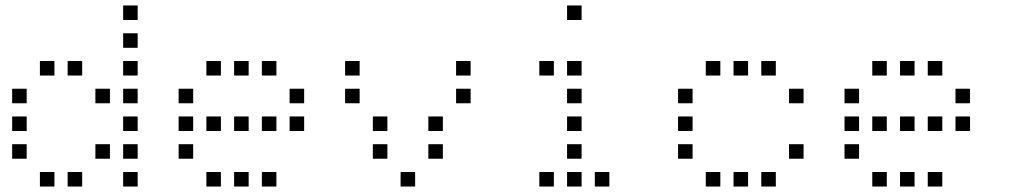

<svg xmlns="http://www.w3.org/2000/svg" viewBox="-20 -696 3640 692"><path d="M424.8 -676.2Q423.8 -676.2 423.8 -676.2Q423.8 -676.2 423.8 -675.2V-624.8Q423.8 -623.8 423.8 -623.8Q423.8 -623.8 424.8 -623.8H475.2Q476.2 -623.8 476.2 -623.8Q476.2 -623.8 476.2 -624.8V-675.2Q476.2 -676.2 476.2 -676.2Q476.2 -676.2 475.2 -676.2ZM424.8 -576.2Q423.8 -576.2 423.8 -576.2Q423.8 -576.2 423.8 -575.2V-524.8Q423.8 -523.8 423.8 -523.8Q423.8 -523.8 424.8 -523.8H475.2Q476.2 -523.8 476.2 -523.8Q476.2 -523.8 476.2 -524.8V-575.2Q476.2 -576.2 476.2 -576.2Q476.2 -576.2 475.2 -576.2ZM124.8 -476.2Q123.8 -476.2 123.8 -476.2Q123.8 -476.2 123.8 -475.2V-424.8Q123.8 -423.8 123.8 -423.8Q123.8 -423.8 124.8 -423.8H175.2Q176.2 -423.8 176.2 -423.8Q176.2 -423.8 176.2 -424.8V-475.2Q176.2 -476.2 176.2 -476.2Q176.2 -476.2 175.2 -476.2ZM224.8 -476.2Q223.8 -476.2 223.8 -476.2Q223.8 -476.2 223.8 -475.2V-424.8Q223.8 -423.8 223.8 -423.8Q223.8 -423.8 224.8 -423.8H275.2Q276.2 -423.8 276.2 -423.8Q276.2 -423.8 276.2 -424.8V-475.2Q276.2 -476.2 276.2 -476.2Q276.2 -476.2 275.2 -476.2ZM424.8 -476.2Q423.8 -476.2 423.8 -476.2Q423.8 -476.2 423.8 -475.2V-424.8Q423.8 -423.8 423.8 -423.8Q423.8 -423.8 424.8 -423.8H475.2Q476.2 -423.8 476.2 -423.8Q476.2 -423.8 476.2 -424.8V-475.2Q476.2 -476.2 476.2 -476.2Q476.2 -476.2 475.2 -476.2ZM24.8 -376.2Q23.8 -376.2 23.8 -376.2Q23.8 -376.2 23.8 -375.2V-324.8Q23.8 -323.8 23.8 -323.8Q23.8 -323.8 24.8 -323.8H75.2Q76.2 -323.8 76.2 -323.8Q76.2 -323.8 76.2 -324.8V-375.2Q76.2 -376.2 76.2 -376.2Q76.2 -376.2 75.2 -376.2ZM324.8 -376.2Q323.8 -376.2 323.8 -376.2Q323.8 -376.2 323.8 -375.2V-324.8Q323.8 -323.8 323.8 -323.8Q323.8 -323.8 324.8 -323.8H375.2Q376.2 -323.8 376.2 -323.8Q376.2 -323.8 376.2 -324.8V-375.2Q376.2 -376.2 376.2 -376.2Q376.2 -376.2 375.2 -376.2ZM424.8 -376.2Q423.8 -376.2 423.8 -376.2Q423.8 -376.2 423.8 -375.2V-324.8Q423.8 -323.8 423.8 -323.8Q423.8 -323.8 424.8 -323.8H475.2Q476.2 -323.8 476.2 -323.8Q476.2 -323.8 476.2 -324.8V-375.2Q476.2 -376.2 476.2 -376.2Q476.2 -376.2 475.2 -376.2ZM24.8 -276.2Q23.8 -276.2 23.8 -276.2Q23.8 -276.2 23.8 -275.2V-224.8Q23.8 -223.8 23.8 -223.8Q23.8 -223.8 24.8 -223.8H75.2Q76.2 -223.8 76.2 -223.8Q76.2 -223.8 76.2 -224.8V-275.2Q76.2 -276.2 76.2 -276.2Q76.2 -276.2 75.2 -276.2ZM424.8 -276.2Q423.8 -276.2 423.8 -276.2Q423.8 -276.2 423.8 -275.2V-224.8Q423.8 -223.8 423.8 -223.8Q423.8 -223.8 424.8 -223.8H475.2Q476.2 -223.8 476.2 -223.8Q476.2 -223.8 476.2 -224.8V-275.2Q476.2 -276.2 476.2 -276.2Q476.2 -276.2 475.2 -276.2ZM24.8 -176.2Q23.8 -176.2 23.8 -176.2Q23.8 -176.2 23.8 -175.2V-124.8Q23.8 -123.8 23.8 -123.8Q23.8 -123.8 24.8 -123.8H75.2Q76.2 -123.8 76.2 -123.8Q76.2 -123.8 76.2 -124.8V-175.2Q76.2 -176.2 76.2 -176.2Q76.2 -176.2 75.2 -176.2ZM324.8 -176.2Q323.8 -176.2 323.8 -176.2Q323.8 -176.2 323.8 -175.2V-124.8Q323.8 -123.8 323.8 -123.8Q323.8 -123.8 324.8 -123.8H375.2Q376.2 -123.8 376.2 -123.8Q376.2 -123.8 376.2 -124.8V-175.2Q376.2 -176.2 376.2 -176.2Q376.2 -176.2 375.2 -176.2ZM424.8 -176.2Q423.8 -176.2 423.8 -176.2Q423.8 -176.2 423.8 -175.2V-124.8Q423.8 -123.8 423.8 -123.8Q423.8 -123.8 424.8 -123.8H475.2Q476.2 -123.8 476.2 -123.8Q476.2 -123.8 476.2 -124.8V-175.2Q476.2 -176.2 476.2 -176.2Q476.2 -176.2 475.2 -176.2ZM124.8 -76.2Q123.8 -76.2 123.8 -76.2Q123.8 -76.2 123.8 -75.2V-24.8Q123.8 -23.8 123.8 -23.8Q123.8 -23.8 124.8 -23.8H175.2Q176.2 -23.8 176.2 -23.8Q176.2 -23.8 176.2 -24.8V-75.2Q176.2 -76.2 176.2 -76.2Q176.2 -76.2 175.2 -76.2ZM224.8 -76.2Q223.8 -76.2 223.8 -76.2Q223.8 -76.2 223.8 -75.2V-24.8Q223.8 -23.8 223.8 -23.8Q223.8 -23.8 224.8 -23.8H275.2Q276.2 -23.8 276.2 -23.8Q276.2 -23.8 276.2 -24.8V-75.2Q276.2 -76.2 276.2 -76.2Q276.2 -76.2 275.2 -76.2ZM424.8 -76.2Q423.8 -76.2 423.8 -76.2Q423.8 -76.2 423.8 -75.2V-24.8Q423.8 -23.8 423.8 -23.8Q423.8 -23.8 424.8 -23.8H475.2Q476.2 -23.8 476.2 -23.8Q476.2 -23.8 476.2 -24.8V-75.2Q476.2 -76.2 476.2 -76.2Q476.2 -76.2 475.2 -76.2Z M724.8 -476.2Q723.8 -476.2 723.8 -476.2Q723.8 -476.2 723.8 -475.2V-424.8Q723.8 -423.8 723.8 -423.8Q723.8 -423.8 724.8 -423.8H775.2Q776.2 -423.8 776.2 -423.8Q776.2 -423.8 776.2 -424.8V-475.2Q776.2 -476.2 776.2 -476.2Q776.2 -476.2 775.2 -476.2ZM824.8 -476.2Q823.8 -476.2 823.8 -476.2Q823.8 -476.2 823.8 -475.2V-424.8Q823.8 -423.8 823.8 -423.8Q823.8 -423.8 824.8 -423.8H875.2Q876.2 -423.8 876.2 -423.8Q876.2 -423.8 876.2 -424.8V-475.2Q876.2 -476.2 876.2 -476.2Q876.2 -476.2 875.2 -476.2ZM924.8 -476.2Q923.8 -476.2 923.8 -476.2Q923.8 -476.2 923.8 -475.2V-424.8Q923.8 -423.8 923.8 -423.8Q923.8 -423.8 924.8 -423.8H975.2Q976.2 -423.8 976.2 -423.8Q976.2 -423.8 976.2 -424.8V-475.2Q976.2 -476.2 976.2 -476.2Q976.2 -476.2 975.2 -476.2ZM624.8 -376.2Q623.8 -376.2 623.8 -376.2Q623.8 -376.2 623.8 -375.2V-324.8Q623.8 -323.8 623.8 -323.8Q623.8 -323.8 624.8 -323.8H675.2Q676.2 -323.8 676.2 -323.8Q676.2 -323.8 676.2 -324.8V-375.2Q676.2 -376.2 676.2 -376.2Q676.2 -376.2 675.2 -376.2ZM1024.8 -376.2Q1023.8 -376.2 1023.8 -376.2Q1023.8 -376.2 1023.8 -375.2V-324.8Q1023.8 -323.8 1023.8 -323.8Q1023.8 -323.8 1024.8 -323.8H1075.2Q1076.2 -323.8 1076.2 -323.8Q1076.2 -323.8 1076.2 -324.8V-375.2Q1076.2 -376.2 1076.2 -376.2Q1076.2 -376.2 1075.2 -376.2ZM624.8 -276.2Q623.8 -276.2 623.8 -276.2Q623.8 -276.2 623.8 -275.2V-224.8Q623.8 -223.8 623.8 -223.8Q623.8 -223.8 624.8 -223.8H675.2Q676.2 -223.8 676.2 -223.8Q676.2 -223.8 676.2 -224.8V-275.2Q676.2 -276.2 676.2 -276.2Q676.2 -276.2 675.2 -276.2ZM724.8 -276.2Q723.8 -276.2 723.8 -276.2Q723.8 -276.2 723.8 -275.2V-224.8Q723.8 -223.8 723.8 -223.8Q723.8 -223.8 724.8 -223.8H775.2Q776.2 -223.8 776.2 -223.8Q776.2 -223.8 776.2 -224.8V-275.2Q776.2 -276.2 776.2 -276.2Q776.2 -276.2 775.2 -276.2ZM824.8 -276.2Q823.8 -276.2 823.8 -276.2Q823.8 -276.2 823.8 -275.2V-224.8Q823.8 -223.8 823.8 -223.8Q823.8 -223.8 824.8 -223.8H875.2Q876.2 -223.8 876.2 -223.8Q876.2 -223.8 876.2 -224.8V-275.2Q876.2 -276.2 876.2 -276.2Q876.2 -276.2 875.2 -276.2ZM924.8 -276.2Q923.8 -276.2 923.8 -276.2Q923.8 -276.2 923.8 -275.2V-224.8Q923.8 -223.8 923.8 -223.8Q923.8 -223.8 924.8 -223.8H975.2Q976.2 -223.8 976.2 -223.8Q976.2 -223.8 976.2 -224.8V-275.2Q976.2 -276.2 976.2 -276.2Q976.2 -276.2 975.2 -276.2ZM1024.8 -276.2Q1023.8 -276.2 1023.8 -276.2Q1023.8 -276.2 1023.8 -275.2V-224.8Q1023.8 -223.8 1023.8 -223.8Q1023.8 -223.8 1024.8 -223.8H1075.2Q1076.2 -223.8 1076.2 -223.8Q1076.2 -223.8 1076.2 -224.8V-275.2Q1076.2 -276.2 1076.2 -276.2Q1076.2 -276.2 1075.2 -276.2ZM624.8 -176.2Q623.8 -176.2 623.8 -176.2Q623.8 -176.2 623.8 -175.2V-124.8Q623.8 -123.8 623.8 -123.8Q623.8 -123.8 624.8 -123.8H675.2Q676.2 -123.8 676.2 -123.8Q676.2 -123.8 676.2 -124.8V-175.2Q676.2 -176.2 676.2 -176.2Q676.2 -176.2 675.2 -176.2ZM724.8 -76.2Q723.8 -76.2 723.8 -76.2Q723.8 -76.2 723.8 -75.2V-24.8Q723.8 -23.8 723.8 -23.8Q723.8 -23.8 724.8 -23.8H775.2Q776.2 -23.8 776.2 -23.8Q776.2 -23.8 776.2 -24.8V-75.2Q776.2 -76.2 776.2 -76.2Q776.2 -76.2 775.2 -76.2ZM824.8 -76.2Q823.8 -76.2 823.8 -76.2Q823.8 -76.2 823.8 -75.2V-24.8Q823.8 -23.8 823.8 -23.8Q823.8 -23.8 824.8 -23.8H875.2Q876.2 -23.8 876.2 -23.8Q876.2 -23.8 876.2 -24.8V-75.2Q876.2 -76.2 876.2 -76.2Q876.2 -76.2 875.2 -76.2ZM924.8 -76.2Q923.8 -76.2 923.8 -76.2Q923.8 -76.2 923.8 -75.2V-24.8Q923.8 -23.8 923.8 -23.8Q923.8 -23.8 924.8 -23.8H975.2Q976.2 -23.8 976.2 -23.8Q976.2 -23.8 976.2 -24.8V-75.2Q976.2 -76.2 976.2 -76.2Q976.2 -76.2 975.2 -76.2Z M1224.8 -476.2Q1223.8 -476.2 1223.8 -476.2Q1223.8 -476.2 1223.8 -475.2V-424.8Q1223.8 -423.8 1223.8 -423.8Q1223.8 -423.8 1224.8 -423.8H1275.2Q1276.2 -423.8 1276.2 -423.8Q1276.2 -423.8 1276.2 -424.8V-475.2Q1276.2 -476.2 1276.2 -476.2Q1276.2 -476.2 1275.2 -476.2ZM1624.8 -476.2Q1623.8 -476.2 1623.8 -476.2Q1623.8 -476.2 1623.8 -475.2V-424.8Q1623.8 -423.8 1623.8 -423.8Q1623.8 -423.8 1624.8 -423.8H1675.2Q1676.2 -423.8 1676.2 -423.8Q1676.2 -423.8 1676.2 -424.8V-475.2Q1676.2 -476.2 1676.2 -476.2Q1676.2 -476.2 1675.2 -476.2ZM1224.8 -376.2Q1223.8 -376.2 1223.8 -376.2Q1223.8 -376.2 1223.8 -375.2V-324.8Q1223.8 -323.8 1223.8 -323.8Q1223.8 -323.8 1224.8 -323.8H1275.2Q1276.2 -323.8 1276.2 -323.8Q1276.2 -323.8 1276.2 -324.8V-375.2Q1276.2 -376.2 1276.2 -376.2Q1276.2 -376.2 1275.2 -376.2ZM1624.8 -376.2Q1623.8 -376.2 1623.8 -376.2Q1623.8 -376.2 1623.8 -375.2V-324.8Q1623.8 -323.8 1623.8 -323.8Q1623.8 -323.8 1624.8 -323.8H1675.2Q1676.2 -323.8 1676.2 -323.8Q1676.2 -323.8 1676.2 -324.8V-375.2Q1676.2 -376.2 1676.2 -376.2Q1676.2 -376.2 1675.2 -376.2ZM1324.8 -276.2Q1323.8 -276.2 1323.8 -276.2Q1323.8 -276.2 1323.8 -275.2V-224.8Q1323.8 -223.8 1323.8 -223.8Q1323.8 -223.8 1324.8 -223.8H1375.2Q1376.2 -223.8 1376.2 -223.8Q1376.2 -223.8 1376.2 -224.8V-275.2Q1376.2 -276.2 1376.2 -276.2Q1376.2 -276.2 1375.2 -276.2ZM1524.8 -276.2Q1523.8 -276.2 1523.8 -276.2Q1523.8 -276.2 1523.8 -275.2V-224.8Q1523.8 -223.8 1523.8 -223.8Q1523.8 -223.8 1524.8 -223.8H1575.2Q1576.2 -223.8 1576.2 -223.8Q1576.2 -223.8 1576.2 -224.8V-275.2Q1576.2 -276.2 1576.2 -276.2Q1576.2 -276.2 1575.2 -276.2ZM1324.8 -176.2Q1323.8 -176.2 1323.8 -176.2Q1323.8 -176.2 1323.8 -175.2V-124.8Q1323.8 -123.8 1323.8 -123.8Q1323.8 -123.8 1324.8 -123.8H1375.2Q1376.2 -123.8 1376.2 -123.8Q1376.2 -123.8 1376.2 -124.8V-175.2Q1376.2 -176.2 1376.2 -176.2Q1376.2 -176.2 1375.2 -176.2ZM1524.8 -176.2Q1523.8 -176.2 1523.8 -176.2Q1523.8 -176.2 1523.8 -175.2V-124.8Q1523.8 -123.8 1523.8 -123.8Q1523.8 -123.8 1524.8 -123.8H1575.2Q1576.2 -123.8 1576.2 -123.8Q1576.2 -123.8 1576.2 -124.8V-175.2Q1576.2 -176.2 1576.2 -176.2Q1576.2 -176.2 1575.2 -176.2ZM1424.8 -76.2Q1423.8 -76.2 1423.8 -76.2Q1423.8 -76.2 1423.8 -75.2V-24.8Q1423.8 -23.8 1423.8 -23.8Q1423.8 -23.8 1424.8 -23.8H1475.2Q1476.2 -23.8 1476.2 -23.8Q1476.2 -23.8 1476.2 -24.8V-75.2Q1476.2 -76.2 1476.2 -76.2Q1476.2 -76.2 1475.2 -76.2Z M2024.8 -676.2Q2023.8 -676.2 2023.8 -676.2Q2023.8 -676.2 2023.8 -675.2V-624.8Q2023.8 -623.8 2023.8 -623.8Q2023.8 -623.8 2024.8 -623.8H2075.2Q2076.2 -623.8 2076.2 -623.8Q2076.2 -623.8 2076.2 -624.8V-675.2Q2076.2 -676.2 2076.2 -676.2Q2076.2 -676.2 2075.2 -676.2ZM1924.8 -476.2Q1923.8 -476.2 1923.8 -476.2Q1923.8 -476.2 1923.8 -475.2V-424.8Q1923.8 -423.8 1923.8 -423.8Q1923.8 -423.8 1924.8 -423.8H1975.2Q1976.2 -423.8 1976.2 -423.8Q1976.2 -423.8 1976.2 -424.8V-475.2Q1976.2 -476.2 1976.2 -476.2Q1976.2 -476.2 1975.2 -476.2ZM2024.8 -476.2Q2023.8 -476.2 2023.8 -476.2Q2023.8 -476.2 2023.8 -475.2V-424.8Q2023.8 -423.8 2023.8 -423.8Q2023.8 -423.8 2024.8 -423.8H2075.2Q2076.2 -423.8 2076.2 -423.8Q2076.2 -423.8 2076.2 -424.8V-475.2Q2076.2 -476.2 2076.2 -476.2Q2076.2 -476.2 2075.2 -476.2ZM2024.8 -376.2Q2023.8 -376.2 2023.8 -376.2Q2023.8 -376.2 2023.8 -375.2V-324.8Q2023.8 -323.8 2023.8 -323.8Q2023.8 -323.8 2024.8 -323.8H2075.2Q2076.2 -323.8 2076.2 -323.8Q2076.2 -323.8 2076.2 -324.8V-375.2Q2076.2 -376.2 2076.2 -376.2Q2076.2 -376.2 2075.2 -376.2ZM2024.8 -276.2Q2023.8 -276.2 2023.8 -276.2Q2023.8 -276.2 2023.8 -275.2V-224.8Q2023.8 -223.8 2023.8 -223.8Q2023.8 -223.8 2024.8 -223.8H2075.2Q2076.2 -223.8 2076.2 -223.8Q2076.2 -223.8 2076.2 -224.8V-275.2Q2076.2 -276.2 2076.2 -276.2Q2076.2 -276.2 2075.2 -276.2ZM2024.8 -176.2Q2023.8 -176.2 2023.8 -176.2Q2023.8 -176.2 2023.8 -175.2V-124.8Q2023.8 -123.8 2023.8 -123.8Q2023.8 -123.8 2024.8 -123.8H2075.2Q2076.2 -123.8 2076.2 -123.8Q2076.2 -123.8 2076.2 -124.8V-175.2Q2076.2 -176.2 2076.2 -176.2Q2076.2 -176.2 2075.2 -176.2ZM1924.8 -76.2Q1923.8 -76.2 1923.8 -76.2Q1923.8 -76.2 1923.8 -75.2V-24.8Q1923.8 -23.8 1923.8 -23.8Q1923.8 -23.8 1924.8 -23.8H1975.2Q1976.2 -23.8 1976.2 -23.8Q1976.2 -23.8 1976.2 -24.8V-75.2Q1976.2 -76.2 1976.2 -76.2Q1976.2 -76.2 1975.2 -76.2ZM2024.8 -76.2Q2023.8 -76.2 2023.8 -76.2Q2023.8 -76.2 2023.8 -75.2V-24.8Q2023.8 -23.8 2023.8 -23.8Q2023.8 -23.8 2024.8 -23.8H2075.2Q2076.2 -23.8 2076.2 -23.8Q2076.2 -23.8 2076.2 -24.8V-75.2Q2076.2 -76.2 2076.2 -76.2Q2076.2 -76.2 2075.2 -76.2ZM2124.8 -76.2Q2123.8 -76.2 2123.8 -76.2Q2123.8 -76.2 2123.8 -75.2V-24.8Q2123.8 -23.8 2123.8 -23.8Q2123.8 -23.8 2124.8 -23.8H2175.2Q2176.2 -23.8 2176.2 -23.8Q2176.2 -23.8 2176.2 -24.8V-75.2Q2176.2 -76.2 2176.2 -76.2Q2176.2 -76.2 2175.2 -76.2Z M2524.8 -476.2Q2523.8 -476.2 2523.8 -476.2Q2523.8 -476.2 2523.8 -475.2V-424.8Q2523.8 -423.8 2523.8 -423.8Q2523.8 -423.8 2524.8 -423.8H2575.2Q2576.2 -423.8 2576.2 -423.8Q2576.2 -423.8 2576.2 -424.8V-475.2Q2576.2 -476.2 2576.2 -476.2Q2576.2 -476.2 2575.2 -476.2ZM2624.8 -476.2Q2623.8 -476.2 2623.8 -476.2Q2623.8 -476.2 2623.8 -475.2V-424.8Q2623.8 -423.8 2623.8 -423.8Q2623.8 -423.8 2624.8 -423.8H2675.2Q2676.2 -423.8 2676.2 -423.8Q2676.2 -423.8 2676.2 -424.8V-475.2Q2676.2 -476.2 2676.2 -476.2Q2676.2 -476.2 2675.2 -476.2ZM2724.8 -476.2Q2723.8 -476.2 2723.8 -476.2Q2723.8 -476.2 2723.8 -475.2V-424.8Q2723.8 -423.8 2723.8 -423.8Q2723.8 -423.8 2724.8 -423.8H2775.2Q2776.2 -423.8 2776.2 -423.8Q2776.2 -423.8 2776.2 -424.8V-475.2Q2776.2 -476.2 2776.2 -476.2Q2776.2 -476.2 2775.2 -476.2ZM2424.8 -376.2Q2423.8 -376.2 2423.8 -376.2Q2423.8 -376.2 2423.8 -375.2V-324.8Q2423.8 -323.8 2423.8 -323.8Q2423.8 -323.8 2424.8 -323.8H2475.2Q2476.2 -323.8 2476.2 -323.8Q2476.2 -323.8 2476.2 -324.8V-375.2Q2476.2 -376.2 2476.2 -376.2Q2476.2 -376.2 2475.2 -376.2ZM2824.8 -376.2Q2823.8 -376.2 2823.8 -376.2Q2823.8 -376.2 2823.8 -375.2V-324.8Q2823.8 -323.8 2823.8 -323.8Q2823.8 -323.8 2824.8 -323.8H2875.2Q2876.2 -323.8 2876.2 -323.8Q2876.2 -323.8 2876.2 -324.8V-375.2Q2876.2 -376.2 2876.2 -376.2Q2876.2 -376.2 2875.2 -376.2ZM2424.8 -276.2Q2423.8 -276.2 2423.8 -276.2Q2423.8 -276.2 2423.8 -275.2V-224.8Q2423.8 -223.8 2423.8 -223.8Q2423.8 -223.8 2424.8 -223.8H2475.2Q2476.2 -223.8 2476.2 -223.8Q2476.2 -223.8 2476.2 -224.8V-275.2Q2476.2 -276.2 2476.2 -276.2Q2476.2 -276.2 2475.2 -276.2ZM2424.8 -176.2Q2423.8 -176.2 2423.8 -176.2Q2423.8 -176.2 2423.8 -175.2V-124.8Q2423.8 -123.8 2423.8 -123.8Q2423.8 -123.8 2424.8 -123.8H2475.2Q2476.2 -123.8 2476.2 -123.8Q2476.2 -123.8 2476.2 -124.8V-175.2Q2476.2 -176.2 2476.2 -176.2Q2476.2 -176.2 2475.2 -176.2ZM2824.8 -176.2Q2823.8 -176.2 2823.8 -176.2Q2823.8 -176.2 2823.8 -175.2V-124.8Q2823.8 -123.8 2823.8 -123.8Q2823.8 -123.8 2824.8 -123.8H2875.2Q2876.2 -123.8 2876.2 -123.8Q2876.2 -123.8 2876.2 -124.8V-175.2Q2876.2 -176.2 2876.2 -176.2Q2876.2 -176.2 2875.2 -176.2ZM2524.8 -76.2Q2523.8 -76.2 2523.8 -76.2Q2523.8 -76.2 2523.8 -75.2V-24.8Q2523.8 -23.8 2523.8 -23.8Q2523.8 -23.8 2524.8 -23.8H2575.2Q2576.2 -23.8 2576.2 -23.8Q2576.2 -23.8 2576.2 -24.8V-75.2Q2576.2 -76.2 2576.2 -76.2Q2576.2 -76.2 2575.2 -76.2ZM2624.8 -76.2Q2623.8 -76.2 2623.8 -76.2Q2623.8 -76.2 2623.8 -75.2V-24.8Q2623.8 -23.8 2623.8 -23.8Q2623.8 -23.8 2624.8 -23.8H2675.2Q2676.2 -23.8 2676.2 -23.8Q2676.2 -23.8 2676.2 -24.8V-75.2Q2676.2 -76.2 2676.2 -76.2Q2676.2 -76.2 2675.2 -76.2ZM2724.8 -76.2Q2723.8 -76.2 2723.8 -76.2Q2723.8 -76.2 2723.8 -75.2V-24.8Q2723.8 -23.8 2723.8 -23.8Q2723.8 -23.8 2724.8 -23.8H2775.2Q2776.2 -23.8 2776.2 -23.8Q2776.2 -23.8 2776.2 -24.8V-75.2Q2776.2 -76.2 2776.2 -76.2Q2776.2 -76.2 2775.2 -76.2Z M3124.8 -476.2Q3123.8 -476.2 3123.8 -476.2Q3123.8 -476.2 3123.8 -475.2V-424.8Q3123.8 -423.8 3123.8 -423.8Q3123.8 -423.8 3124.8 -423.8H3175.2Q3176.2 -423.8 3176.2 -423.8Q3176.2 -423.8 3176.2 -424.8V-475.2Q3176.2 -476.2 3176.2 -476.2Q3176.2 -476.2 3175.2 -476.2ZM3224.8 -476.2Q3223.8 -476.2 3223.8 -476.2Q3223.8 -476.2 3223.8 -475.2V-424.8Q3223.8 -423.8 3223.8 -423.8Q3223.8 -423.8 3224.8 -423.8H3275.2Q3276.2 -423.8 3276.2 -423.8Q3276.2 -423.8 3276.2 -424.8V-475.2Q3276.2 -476.2 3276.2 -476.2Q3276.2 -476.2 3275.2 -476.2ZM3324.8 -476.2Q3323.8 -476.2 3323.8 -476.2Q3323.8 -476.2 3323.8 -475.2V-424.8Q3323.8 -423.8 3323.8 -423.8Q3323.8 -423.8 3324.8 -423.8H3375.2Q3376.2 -423.8 3376.2 -423.8Q3376.2 -423.8 3376.2 -424.8V-475.2Q3376.2 -476.2 3376.2 -476.2Q3376.2 -476.2 3375.2 -476.2ZM3024.8 -376.2Q3023.8 -376.2 3023.8 -376.2Q3023.8 -376.2 3023.8 -375.2V-324.8Q3023.8 -323.8 3023.8 -323.8Q3023.8 -323.8 3024.8 -323.8H3075.2Q3076.2 -323.8 3076.2 -323.8Q3076.2 -323.8 3076.2 -324.8V-375.2Q3076.2 -376.2 3076.2 -376.2Q3076.2 -376.2 3075.2 -376.2ZM3424.8 -376.2Q3423.8 -376.2 3423.8 -376.2Q3423.8 -376.2 3423.8 -375.2V-324.8Q3423.8 -323.8 3423.8 -323.8Q3423.8 -323.8 3424.8 -323.8H3475.2Q3476.2 -323.8 3476.2 -323.8Q3476.2 -323.8 3476.2 -324.8V-375.2Q3476.2 -376.2 3476.2 -376.2Q3476.2 -376.2 3475.2 -376.2ZM3024.8 -276.2Q3023.8 -276.2 3023.8 -276.2Q3023.8 -276.2 3023.8 -275.2V-224.8Q3023.8 -223.8 3023.8 -223.8Q3023.8 -223.8 3024.8 -223.8H3075.2Q3076.2 -223.8 3076.2 -223.8Q3076.2 -223.8 3076.2 -224.8V-275.2Q3076.2 -276.2 3076.2 -276.2Q3076.2 -276.2 3075.2 -276.2ZM3124.8 -276.2Q3123.8 -276.2 3123.8 -276.2Q3123.8 -276.2 3123.8 -275.2V-224.8Q3123.8 -223.8 3123.8 -223.8Q3123.8 -223.8 3124.8 -223.8H3175.2Q3176.2 -223.8 3176.2 -223.8Q3176.2 -223.8 3176.2 -224.8V-275.2Q3176.2 -276.2 3176.2 -276.2Q3176.2 -276.2 3175.2 -276.2ZM3224.8 -276.2Q3223.8 -276.2 3223.8 -276.2Q3223.8 -276.2 3223.8 -275.2V-224.8Q3223.8 -223.8 3223.8 -223.8Q3223.8 -223.8 3224.8 -223.8H3275.2Q3276.2 -223.8 3276.2 -223.8Q3276.2 -223.8 3276.2 -224.8V-275.2Q3276.2 -276.2 3276.2 -276.2Q3276.2 -276.2 3275.2 -276.2ZM3324.8 -276.2Q3323.8 -276.2 3323.8 -276.2Q3323.8 -276.2 3323.8 -275.2V-224.8Q3323.8 -223.8 3323.8 -223.8Q3323.8 -223.8 3324.8 -223.8H3375.2Q3376.2 -223.8 3376.2 -223.8Q3376.2 -223.8 3376.2 -224.8V-275.2Q3376.2 -276.2 3376.2 -276.2Q3376.2 -276.2 3375.2 -276.2ZM3424.8 -276.2Q3423.8 -276.2 3423.8 -276.2Q3423.8 -276.2 3423.8 -275.2V-224.8Q3423.8 -223.8 3423.8 -223.8Q3423.8 -223.8 3424.8 -223.8H3475.2Q3476.2 -223.8 3476.2 -223.8Q3476.2 -223.8 3476.2 -224.8V-275.2Q3476.2 -276.2 3476.2 -276.2Q3476.2 -276.2 3475.2 -276.2ZM3024.8 -176.2Q3023.8 -176.2 3023.8 -176.2Q3023.8 -176.2 3023.8 -175.2V-124.8Q3023.8 -123.8 3023.8 -123.8Q3023.8 -123.8 3024.8 -123.8H3075.2Q3076.2 -123.8 3076.2 -123.8Q3076.2 -123.8 3076.2 -124.8V-175.2Q3076.2 -176.2 3076.2 -176.2Q3076.2 -176.2 3075.2 -176.2ZM3124.8 -76.2Q3123.8 -76.2 3123.8 -76.2Q3123.8 -76.2 3123.8 -75.2V-24.8Q3123.8 -23.8 3123.8 -23.8Q3123.8 -23.8 3124.8 -23.8H3175.2Q3176.2 -23.8 3176.2 -23.8Q3176.2 -23.8 3176.2 -24.8V-75.2Q3176.2 -76.2 3176.2 -76.2Q3176.2 -76.2 3175.2 -76.2ZM3224.8 -76.2Q3223.8 -76.2 3223.8 -76.2Q3223.8 -76.2 3223.8 -75.2V-24.8Q3223.8 -23.8 3223.8 -23.8Q3223.8 -23.8 3224.8 -23.8H3275.2Q3276.2 -23.8 3276.2 -23.8Q3276.2 -23.8 3276.2 -24.8V-75.2Q3276.2 -76.2 3276.2 -76.2Q3276.2 -76.2 3275.2 -76.2ZM3324.8 -76.2Q3323.8 -76.2 3323.8 -76.2Q3323.8 -76.2 3323.8 -75.2V-24.8Q3323.8 -23.8 3323.8 -23.8Q3323.8 -23.8 3324.8 -23.8H3375.2Q3376.2 -23.8 3376.2 -23.8Q3376.2 -23.8 3376.2 -24.8V-75.2Q3376.2 -76.2 3376.2 -76.2Q3376.2 -76.2 3375.2 -76.2Z"/></svg>

Font: Doto Black
Style: Regular
Weight: 900
Monospace: yes
Version: Version 1.000